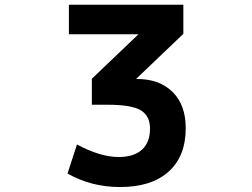

<svg xmlns="http://www.w3.org/2000/svg" viewBox="-20 -543 1040 793"><path d="M264.6 -523.4H737.3V-403.3L542 -216.8H545.9Q638.7 -216.8 692.9 -163.1Q747.1 -109.4 747.1 -13.7Q747.1 102.5 676.3 166Q605.5 229.5 475.6 229.5Q357.4 229.5 258.8 173.8L297.9 53.7Q394.5 105.5 469.7 105.5Q533.2 105.5 566.4 75.2Q599.6 44.9 599.6 -11.7Q599.6 -64.5 561.5 -87.4Q523.4 -110.4 424.8 -110.4H359.4V-217.8L551.8 -401.4H264.6Z"/></svg>

Font: Gen Shin Gothic Monospace Bold
Style: Bold
Weight: 700
Designer: [Source Han Sans]
Ryoko NISHIZUKA  (kana & ideographs); Paul D. Hunt (Latin, Greek & Cyrillic); Wenlong ZHANG  (bopomofo
Version: Version 1.002.20150607